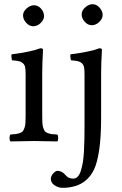

<svg xmlns="http://www.w3.org/2000/svg" viewBox="-20 -672 582 915"><path d="M369.1 -604Q369.1 -621.6 386 -636.7Q402.8 -651.9 420.9 -651.9Q440.4 -651.9 454.8 -635.3Q469.2 -618.7 469.2 -600.1Q469.2 -583.5 453.1 -567.6Q437 -551.8 417 -551.8Q398.9 -551.8 384 -568.1Q369.1 -584.5 369.1 -604ZM382.8 -316.9Q382.8 -339.4 380.6 -351.1Q378.4 -362.8 370.4 -370.4Q362.3 -377.9 351.3 -380.4Q340.3 -382.8 317.9 -384.8Q316.4 -389.6 315.4 -398.9Q314.5 -408.2 315.9 -413.1Q412.1 -425.3 453.1 -441.9Q465.8 -441.9 465.8 -435.1Q461.9 -370.6 461.9 -320.8V-109.9Q461.9 -18.1 452.6 43.2Q443.4 104.5 427.7 136.7Q412.1 168.9 387.2 189Q346.2 223.1 276.9 223.1Q259.3 223.1 240.7 211.4Q222.2 199.7 222.2 180.2Q222.2 167.5 233.4 154.8Q244.6 142.1 253.9 142.1Q259.3 142.1 264.4 143.6Q269.5 145 272.9 146.5Q276.4 147.9 280.8 151.4Q285.2 154.8 286.9 156.7Q288.6 158.7 293 163.1L297.9 168Q309.1 179.2 329.1 179.2Q341.3 179.2 350.3 169.9Q359.4 160.6 365.2 141.8Q371.1 123 374.8 101.6Q378.4 80.1 380.1 48.1Q381.8 16.1 382.3 -11Q382.8 -38.1 382.8 -76.2ZM89.8 -599.1Q89.8 -616.7 106.9 -631.8Q124 -647 142.1 -647Q161.6 -647 175.8 -630.6Q189.9 -614.3 189.9 -595.2Q189.9 -578.6 174.1 -562.7Q158.2 -546.9 138.2 -546.9Q120.1 -546.9 105 -563.2Q89.8 -579.6 89.8 -599.1ZM181.2 -122.1Q181.2 -100.6 181.9 -86.9Q182.6 -73.2 186.3 -62.5Q189.9 -51.8 193.8 -46.6Q197.8 -41.5 207.3 -37.8Q216.8 -34.2 226.1 -33Q235.4 -31.7 252.9 -30.8Q257.3 -26.4 257.3 -14.4Q257.3 -2.4 252.9 2Q167 0 142.1 0Q113.8 0 29.8 2Q25.4 -2.4 25.4 -14.4Q25.4 -26.4 29.8 -30.8Q47.9 -32.2 56.6 -33.4Q65.4 -34.7 75.4 -38.3Q85.4 -42 89.1 -47.1Q92.8 -52.2 96.7 -62.7Q100.6 -73.2 101.3 -86.9Q102.1 -100.6 102.1 -122.1V-316.9Q102.1 -339.4 99.9 -351.1Q97.7 -362.8 89.6 -370.4Q81.5 -377.9 70.6 -380.4Q59.6 -382.8 37.1 -384.8Q35.6 -389.6 34.7 -398.9Q33.7 -408.2 35.2 -413.1Q129.9 -425.3 171.9 -441.9Q185.1 -441.9 185.1 -435.1Q181.2 -371.1 181.2 -321.3Z"/></svg>

Font: Linux Libertine G
Style: Regular
Weight: 400
Designer: Philipp H. Poll
Foundry: Philipp H. Poll
Version: Version 4.7.5